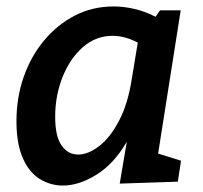

<svg xmlns="http://www.w3.org/2000/svg" viewBox="-20 -564 629 595"><path d="M175 11Q136 11 103 -9.5Q70 -30 50.5 -74.5Q31 -119 31 -188Q31 -262 53.5 -326Q76 -390 117 -439Q158 -488 212.5 -516Q267 -544 332 -544Q363 -544 396 -536.5Q429 -529 462 -512L476 -532H540L470 -88L541 -66L531 -1L351 5L373 -125Q334 -57 279.5 -23Q225 11 175 11ZM222 -85Q253 -85 287 -111Q321 -137 348.5 -189Q376 -241 388 -317L407 -432Q367 -453 329 -453Q277 -453 237 -418Q197 -383 174 -325.5Q151 -268 151 -202Q151 -141 171 -113Q191 -85 222 -85Z"/></svg>

Font: Bitter SemiBold
Style: Italic
Weight: 600
Italic angle: -9°
Designer: Sol Matas, and Bitter project Authors
Foundry: Sol Matas
Version: Version 2.001